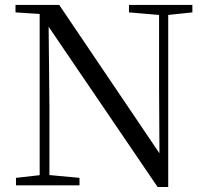

<svg xmlns="http://www.w3.org/2000/svg" viewBox="-20 -748 836 775"><path d="M44.5 0V-30.1L150.3 -42.1H171.8L300.9 -30.1V0ZM140.1 0V-704.6H175.7L179.5 -319.3V0ZM500.6 -698V-728H756.5V-698L651.5 -686.9H630.9ZM616.1 6.7 166.9 -653.8 164.7 -655.5 140.7 -691.6 42.6 -698V-728H219.1L641.4 -102.9L623.8 -96.7L622.1 -395.1V-728H659V6.7Z"/></svg>

Font: Noto Serif SC ExtraLight
Style: Regular
Weight: 200
Designer: Ryoko NISHIZUKA 西塚涼子 (kana & ideographs); Frank Grießhammer (Latin, Greek & Cyrillic); Wenlong ZHANG 张文龙 (bopomofo); San
Foundry: Adobe
Version: Version 2.002-H1;hotconv 1.1.0;makeotfexe 2.6.0